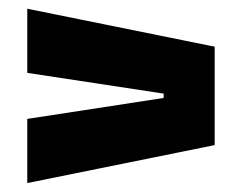

<svg xmlns="http://www.w3.org/2000/svg" viewBox="-20 -527 554 440"><path d="M355 -312.5 42.5 -360V-507L472 -420V-194.5L42.5 -107.5V-254.5L355 -302.5Z"/></svg>

Font: Anek Latin Medium ExtraBold
Style: Regular
Weight: 800
Version: Version 1.003